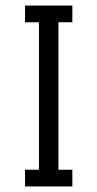

<svg xmlns="http://www.w3.org/2000/svg" viewBox="-20 -670 350 690"><path d="M240 -60V0H70V-60H120V-590H70V-650H240V-590H190V-60Z"/></svg>

Font: Unica One
Style: Regular
Weight: 400
Designer: Eduardo Rodriguez Tunni
Foundry: Eduardo Rodriguez Tunni
Version: Version 1.001